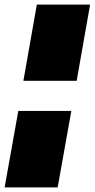

<svg xmlns="http://www.w3.org/2000/svg" viewBox="-59 -731 409 829"><path d="M42 -382 100 -711H330L272 -382ZM-39 78 20 -252H249L190 78Z"/></svg>

Font: Anybody UltraExpanded Black
Style: Italic
Weight: 900
Width: 9
Italic angle: -10°
Designer: Tyler Finck
Foundry: Etcetera Type Company
Version: Version 1.010; ttfautohint (v1.8.3) -l 8 -r 50 -G 200 -x 14 